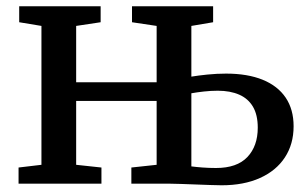

<svg xmlns="http://www.w3.org/2000/svg" viewBox="-20 -574 963 600"><path d="M672.5 5Q660 5 638.2 4.2Q616.5 3.5 591.8 2.5Q567 1.5 545 0.8Q523 0 510.5 0H390.5V-50.5L469.5 -59V-258.5H218V-59L297 -50.5V0H38V-50.5L109.5 -59V-493L40 -504.5V-554.5H294.5V-504.5L218 -493V-317H469.5V-493L392.5 -504.5V-554.5H646V-504.5L578 -493V-334.5Q598.5 -338 628 -341Q657.5 -344 686.5 -344Q753.5 -344 800.8 -324.8Q848 -305.5 872.8 -268.8Q897.5 -232 897.5 -179.5Q897.5 -123.5 870.2 -82Q843 -40.5 792.5 -17.8Q742 5 672.5 5ZM655 -49Q720.5 -49 753 -83.2Q785.5 -117.5 785.5 -175Q785.5 -215 770.5 -240.5Q755.5 -266 727.5 -278.2Q699.5 -290.5 660.5 -290.5Q639 -290.5 616.8 -288Q594.5 -285.5 578 -282.5V-54Q593.5 -52 613.5 -50.5Q633.5 -49 655 -49Z"/></svg>

Font: Merriweather 20pt Medium
Style: Regular
Weight: 500
Version: Version 2.100